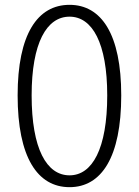

<svg xmlns="http://www.w3.org/2000/svg" viewBox="-20 -762 575 795"><path d="M268 13C400 13 482 -111 482 -367C482 -620 400 -742 268 -742C135 -742 53 -620 53 -367C53 -111 135 13 268 13ZM268 -36C173 -36 111 -146 111 -367C111 -584 173 -693 268 -693C362 -693 424 -584 424 -367C424 -146 362 -36 268 -36Z"/></svg>

Font: Noto Sans CJK Light
Style: Regular
Weight: 300
Designer: Ryoko NISHIZUKA (kana & ideographs); Paul D. Hunt (Latin, Greek & Cyrillic); Wenlong ZHANG (bopomofo); Sandoll Communica
Foundry: Adobe Systems Incorporated
Version: Version 1.000;PS 1;hotconv 1.0.78;makeotf.lib2.5.61930